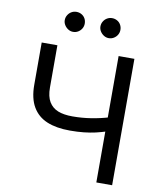

<svg xmlns="http://www.w3.org/2000/svg" viewBox="-97 -982 875 1058"><g transform="rotate(10 341.0 -453.5)"><path d="M172.7 -707.2V-471Q172.7 -420.6 190.6 -390.9Q208.6 -361.2 241 -348.4Q273.5 -335.6 321.8 -335.6Q375.3 -335.6 426.5 -343.8Q477.6 -351.9 526.9 -366.7V-288Q493.4 -277.3 463.9 -270.5Q434.4 -263.8 399.5 -260Q364.6 -256.2 321.8 -256.2Q245.5 -256.2 193.2 -278Q140.9 -299.7 112.9 -347.2Q84.9 -394.7 84.9 -471V-707.2ZM603.6 -707.2V0H515.2V-707.2ZM188.5 -850.8Q188.5 -866.4 196.5 -879.3Q204.4 -892.3 217 -899.5Q229.6 -906.8 244.5 -906.8Q260.4 -906.8 273.1 -899.5Q285.9 -892.3 293.2 -879.5Q300.4 -866.7 300.4 -850.8Q300.4 -836 293.2 -823.4Q285.9 -810.8 273.1 -802.8Q260.4 -794.9 244.5 -794.9Q230 -794.9 217.2 -802.8Q204.4 -810.8 196.5 -823.5Q188.5 -836.3 188.5 -850.8ZM388.1 -850.8Q388.1 -866.4 396.1 -879.3Q404 -892.3 416.6 -899.5Q429.2 -906.8 444.1 -906.8Q459.6 -906.8 472.5 -899.5Q485.5 -892.3 492.7 -879.3Q500 -866.4 500 -850.8Q500 -836 492.7 -823.4Q485.5 -810.8 472.5 -802.8Q459.6 -794.9 444.1 -794.9Q429.6 -794.9 416.8 -802.8Q404 -810.8 396.1 -823.5Q388.1 -836.3 388.1 -850.8Z"/></g></svg>

Font: Pretendard Variable
Style: Regular
Weight: 400
Designer: Base glyphs from Inter by Rasmus Andersson; Hangul glyphs from Noto Sans CJK(Source Han Sans) by Jang Soo-young and Kang
Foundry: Kil Hyung-jin
Version: Version 1.100;FEAKit 1.0